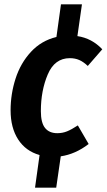

<svg xmlns="http://www.w3.org/2000/svg" viewBox="-20 -709 493 888"><path d="M390 -43Q329 4 261 14L240 159H142L163 8Q99 -10 64 -64Q29 -118 29 -199Q29 -274 52 -345.5Q75 -417 123 -469Q171 -521 241 -538L262 -689H359L338 -542Q405 -532 453 -481L386 -404Q366 -423 346.5 -431.5Q327 -440 303 -440Q233 -440 201 -365Q169 -290 169 -195Q169 -141 188.5 -117Q208 -93 245 -93Q269 -93 290 -101.5Q311 -110 340 -129Z"/></svg>

Font: Fira Sans Condensed SemiBold
Style: Italic
Weight: 600
Width: 3
Italic angle: -8°
Designer: bBox Type GmbH & Carrois Corporate GbR & Edenspiekermann AG
Foundry: bBox Type GmbH & Carrois Corporate GbR & Edenspiekermann AG
Version: Version 4.301